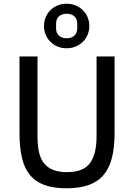

<svg xmlns="http://www.w3.org/2000/svg" viewBox="-20 -1002 722 1034"><path d="M182 -698V-267Q182 -219 190 -183Q198 -147 217 -123Q236 -99 266.5 -87Q297 -75 341 -75Q429 -75 464.5 -123.5Q500 -172 500 -267V-698H597V-286Q597 -209 583 -153Q569 -97 538.5 -60.5Q508 -24 458.5 -6Q409 12 338 12Q267 12 218.5 -6Q170 -24 140.5 -60.5Q111 -97 98 -153Q85 -209 85 -286V-698ZM339 -742Q313 -742 291 -751Q269 -760 252.5 -776Q236 -792 226.5 -814Q217 -836 217 -862Q217 -888 226.5 -910Q236 -932 252.5 -948Q269 -964 291 -973Q313 -982 339 -982Q364 -982 386.5 -973Q409 -964 425.5 -948Q442 -932 451.5 -910Q461 -888 461 -862Q461 -836 451.5 -814Q442 -792 425.5 -776Q409 -760 386.5 -751Q364 -742 339 -742ZM339 -796Q365 -796 380.5 -810Q396 -824 396 -850V-874Q396 -900 380.5 -914Q365 -928 339 -928Q313 -928 297.5 -914Q282 -900 282 -874V-850Q282 -824 297.5 -810Q313 -796 339 -796Z"/></svg>

Font: IBM Plex Sans Text
Style: Regular
Weight: 450
Designer: Mike Abbink, Paul van der Laan, Pieter van Rosmalen
Foundry: Bold Monday
Version: Version 3.005